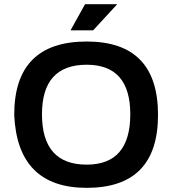

<svg xmlns="http://www.w3.org/2000/svg" viewBox="-20 -904 833 929"><path d="M399.4 -107.4Q610.4 -107.4 610.4 -351.1Q610.4 -590.8 399.4 -590.8Q183.1 -590.8 183.1 -351.1Q183.1 -107.4 399.4 -107.4ZM48.8 -348.1Q48.8 -703.1 399.4 -703.1Q744.6 -703.1 744.6 -348.1Q744.6 4.9 399.4 4.9Q64.5 4.9 48.8 -348.1ZM391.6 -883.8H547.4L430.7 -757.3H321.3Z"/></svg>

Font: Voltera
Style: Bold
Weight: 700
Designer: Bernd Montag
Version: Version 1.301